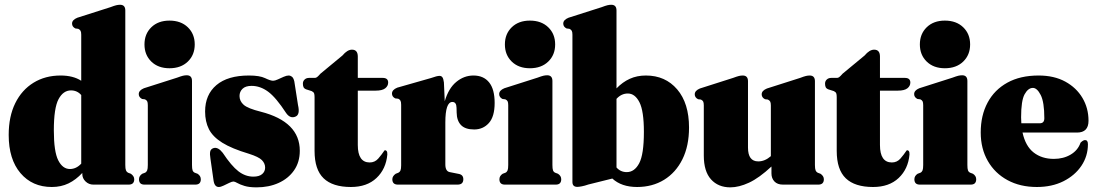

<svg xmlns="http://www.w3.org/2000/svg" viewBox="-20 -775 4602 806"><path d="M16.5 -208.5Q16.5 -286 44 -341.8Q71.5 -397.5 120.8 -427.8Q170 -458 234.5 -458Q287 -458 321 -436V-629.5Q321 -641 318 -646Q315 -651 308.5 -654L296.5 -655.5Q282.5 -662.5 282.5 -676Q282.5 -691.5 304.5 -700.5L444 -745Q459.5 -751 468 -753Q476.5 -755 484 -755Q506 -755 506 -731V-82.5Q506 -66.5 508.8 -59.8Q511.5 -53 517.5 -50L529.5 -45.5Q543.5 -35.5 543.5 -22.5Q543.5 0 520 0H372Q353 0 339.2 -13.2Q325.5 -26.5 325.5 -44.5V-49Q299 -20.5 267.8 -5.2Q236.5 10 197.5 10Q115.5 10 66 -48.2Q16.5 -106.5 16.5 -208.5ZM206 -227.5Q206 -138.5 224.5 -102Q243 -65.5 273.5 -65.5Q300 -65.5 321 -88V-376Q304 -395.5 278 -395.5Q245.5 -395.5 225.8 -358.8Q206 -322 206 -227.5Z M691.5 -488.5Q644 -488.5 615.2 -516.5Q586.5 -544.5 586.5 -588.5Q586.5 -632.5 615.2 -660.5Q644 -688.5 691.5 -688.5Q739.5 -688.5 768.5 -660.5Q797.5 -632.5 797.5 -588.5Q797.5 -544.5 768.5 -516.5Q739.5 -488.5 691.5 -488.5ZM786 -435V-82.5Q786 -66.5 788.5 -59.8Q791 -53 797.5 -50L809.5 -45.5Q823 -36.5 823 -22.5Q823 0 800 0H586.5Q563.5 0 563.5 -22.5Q563.5 -36.5 577 -45.5L589 -50Q595 -53 597.8 -59.8Q600.5 -66.5 600.5 -82.5V-333.5Q600.5 -345 597.8 -350Q595 -355 588.5 -358L576.5 -359.5Q562.5 -366.5 562.5 -380Q562.5 -395.5 584 -404.5L723.5 -449Q739.5 -455 747.8 -457Q756 -459 764 -459Q786 -459 786 -435Z M1043.5 -33.5Q1068 -33.5 1080.5 -44.2Q1093 -55 1093 -71.5Q1093 -89 1079.5 -102.8Q1066 -116.5 1025 -129.5Q953 -151 913 -176Q873 -201 857 -232.8Q841 -264.5 841 -307Q841 -377.5 888.5 -417.8Q936 -458 1025 -458Q1070 -458 1092.8 -447Q1115.5 -436 1126.5 -436Q1134 -436 1146 -441.5Q1158 -447 1170.5 -452.5Q1183 -458 1191.5 -458Q1199 -458 1205.5 -453Q1212 -448 1215.5 -433.5L1231 -334Q1240.5 -293.5 1220.5 -285.5Q1198.5 -276 1181.5 -300Q1138.5 -366 1105.5 -390.2Q1072.5 -414.5 1036 -414.5Q1010.5 -414.5 998 -402.2Q985.5 -390 985.5 -372Q985.5 -350.5 1003 -335Q1020.5 -319.5 1075 -306Q1238.5 -264 1238.5 -142Q1238.5 -94.5 1214.5 -60Q1190.5 -25.5 1149.5 -7Q1108.5 11.5 1057 11.5Q1026 11.5 1006.5 5.5Q987 -0.5 976.2 -6.8Q965.5 -13 960 -13Q954 -13 942.2 -7.2Q930.5 -1.5 918.5 4.2Q906.5 10 898.5 10Q880.5 10 876.5 -17L863.5 -108.5Q860 -128.5 862.5 -139.2Q865 -150 877 -153.5Q895.5 -158.5 915 -133.5Q951.5 -78.5 980.8 -56Q1010 -33.5 1043.5 -33.5Z M1288.5 -392.5 1265 -400Q1256.5 -403.5 1254 -409.5Q1251.5 -415.5 1251.5 -424Q1251.5 -434.5 1258.8 -441.2Q1266 -448 1277.5 -448H1302Q1306.5 -448 1311.2 -451.5Q1316 -455 1325 -465.5L1417.5 -542Q1438 -566.5 1457.5 -566.5Q1482 -566.5 1482 -537.5V-448H1586.5Q1609.5 -448 1609.5 -428.5Q1609.5 -414 1597 -404.2Q1584.5 -394.5 1557 -394.5H1482V-166.5Q1482 -93 1532 -93Q1553.5 -93 1567.8 -109.2Q1582 -125.5 1594 -143.5Q1598.5 -145.5 1602.5 -141.5Q1606.5 -137.5 1606 -126.5Q1600.5 -65.5 1560.5 -27.8Q1520.5 10 1453 10Q1376.5 10 1338.5 -26.5Q1300.5 -63 1300.5 -141.5V-367.5Q1300.5 -378 1298.5 -383.2Q1296.5 -388.5 1288.5 -392.5Z M1843.5 -429 1847 -350Q1863 -404.5 1895.5 -431.2Q1928 -458 1967.5 -458Q2010 -458 2033.2 -429.2Q2056.5 -400.5 2056.5 -343Q2056.5 -285.5 2032.2 -258.5Q2008 -231.5 1970.5 -231.5Q1933 -231.5 1915.2 -250Q1897.5 -268.5 1897 -302.5L1896.5 -322.5Q1896 -347 1879 -347Q1849.5 -347 1849.5 -261V-85Q1849.5 -56 1868 -52.5L1905.5 -45Q1925 -41.5 1925 -22.5Q1925 0 1900.5 0H1650.5Q1627 0 1627 -22.5Q1627 -35.5 1641 -45.5L1652.5 -50Q1658.5 -53 1661.2 -59.5Q1664 -66 1664 -81V-335Q1664 -347 1661.2 -352.2Q1658.5 -357.5 1652 -360.5L1639 -362Q1625.5 -369 1625.5 -382Q1625.5 -398 1647.5 -407L1789.5 -447.5Q1814.5 -456.5 1825 -456.5Q1833 -456.5 1837.2 -450.5Q1841.5 -444.5 1843.5 -429Z M2204.5 -488.5Q2157 -488.5 2128.2 -516.5Q2099.5 -544.5 2099.5 -588.5Q2099.5 -632.5 2128.2 -660.5Q2157 -688.5 2204.5 -688.5Q2252.5 -688.5 2281.5 -660.5Q2310.5 -632.5 2310.5 -588.5Q2310.5 -544.5 2281.5 -516.5Q2252.5 -488.5 2204.5 -488.5ZM2299 -435V-82.5Q2299 -66.5 2301.5 -59.8Q2304 -53 2310.5 -50L2322.5 -45.5Q2336 -36.5 2336 -22.5Q2336 0 2313 0H2099.5Q2076.5 0 2076.5 -22.5Q2076.5 -36.5 2090 -45.5L2102 -50Q2108 -53 2110.8 -59.8Q2113.5 -66.5 2113.5 -82.5V-333.5Q2113.5 -345 2110.8 -350Q2108 -355 2101.5 -358L2089.5 -359.5Q2075.5 -366.5 2075.5 -380Q2075.5 -395.5 2097 -404.5L2236.5 -449Q2252.5 -455 2260.8 -457Q2269 -459 2277 -459Q2299 -459 2299 -435Z M2568 -731V-404Q2593.5 -430.5 2623.8 -444.2Q2654 -458 2691.5 -458Q2773 -458 2822.8 -399.8Q2872.5 -341.5 2872.5 -239.5Q2872.5 -162.5 2844.8 -106.5Q2817 -50.5 2767.8 -20.2Q2718.5 10 2654.5 10Q2589 10 2550.5 -25.5L2450 -0.5Q2434 5 2422.2 7.2Q2410.5 9.5 2403.5 9.5Q2383 9.5 2383 -11V-629.5Q2383 -641 2380 -646Q2377 -651 2370.5 -654L2358.5 -655.5Q2344.5 -662.5 2344.5 -676Q2344.5 -691.5 2366.5 -700.5L2506 -745Q2521.5 -751 2530 -753Q2538.5 -755 2546 -755Q2568 -755 2568 -731ZM2615.5 -382.5Q2588.5 -382.5 2568 -360V-72Q2585 -52.5 2611 -52.5Q2643.5 -52.5 2663.2 -89.5Q2683 -126.5 2683 -221Q2683 -309.5 2664.2 -346Q2645.5 -382.5 2615.5 -382.5Z M2934.5 -122V-332.5Q2934.5 -344 2931.8 -349Q2929 -354 2922.5 -357L2910.5 -358.5Q2896.5 -365.5 2896.5 -379Q2896.5 -394.5 2918 -403.5L3057.5 -448Q3073.5 -454 3081.8 -456Q3090 -458 3098 -458Q3120 -458 3120 -434V-155.5Q3120 -97.5 3163 -97.5Q3191 -97.5 3216 -119.5V-332.5Q3216 -344 3213 -349Q3210 -354 3203.5 -357L3191.5 -358.5Q3177.5 -365.5 3177.5 -379Q3177.5 -394.5 3199.5 -403.5L3339 -448Q3354.5 -454 3363 -456Q3371.5 -458 3379 -458Q3401 -458 3401 -434V-82.5Q3401 -66.5 3403.8 -59.8Q3406.5 -53 3412.5 -50L3424.5 -45.5Q3438.5 -36 3438.5 -22.5Q3438.5 0 3415 0H3267Q3243.5 0 3231 -13.2Q3218.5 -26.5 3218.5 -47V-76Q3167 -28 3124.5 -8.2Q3082 11.5 3046 11.5Q2995 11.5 2964.8 -22Q2934.5 -55.5 2934.5 -122Z M3480.5 -392.5 3457 -400Q3448.5 -403.5 3446 -409.5Q3443.5 -415.5 3443.5 -424Q3443.5 -434.5 3450.8 -441.2Q3458 -448 3469.5 -448H3494Q3498.5 -448 3503.2 -451.5Q3508 -455 3517 -465.5L3609.5 -542Q3630 -566.5 3649.5 -566.5Q3674 -566.5 3674 -537.5V-448H3778.5Q3801.5 -448 3801.5 -428.5Q3801.5 -414 3789 -404.2Q3776.5 -394.5 3749 -394.5H3674V-166.5Q3674 -93 3724 -93Q3745.5 -93 3759.8 -109.2Q3774 -125.5 3786 -143.5Q3790.5 -145.5 3794.5 -141.5Q3798.5 -137.5 3798 -126.5Q3792.5 -65.5 3752.5 -27.8Q3712.5 10 3645 10Q3568.5 10 3530.5 -26.5Q3492.5 -63 3492.5 -141.5V-367.5Q3492.5 -378 3490.5 -383.2Q3488.5 -388.5 3480.5 -392.5Z M3946.5 -488.5Q3899 -488.5 3870.2 -516.5Q3841.5 -544.5 3841.5 -588.5Q3841.5 -632.5 3870.2 -660.5Q3899 -688.5 3946.5 -688.5Q3994.5 -688.5 4023.5 -660.5Q4052.5 -632.5 4052.5 -588.5Q4052.5 -544.5 4023.5 -516.5Q3994.5 -488.5 3946.5 -488.5ZM4041 -435V-82.5Q4041 -66.5 4043.5 -59.8Q4046 -53 4052.5 -50L4064.5 -45.5Q4078 -36.5 4078 -22.5Q4078 0 4055 0H3841.5Q3818.5 0 3818.5 -22.5Q3818.5 -36.5 3832 -45.5L3844 -50Q3850 -53 3852.8 -59.8Q3855.5 -66.5 3855.5 -82.5V-333.5Q3855.5 -345 3852.8 -350Q3850 -355 3843.5 -358L3831.5 -359.5Q3817.5 -366.5 3817.5 -380Q3817.5 -395.5 3839 -404.5L3978.5 -449Q3994.5 -455 4002.8 -457Q4011 -459 4019 -459Q4041 -459 4041 -435Z M4549.5 -268Q4549.5 -218.5 4501 -218.5H4272.5Q4285 -161.5 4319.2 -134.8Q4353.5 -108 4404 -108Q4444 -108 4474.5 -126Q4505 -144 4516 -176Q4527 -187 4535 -187Q4547 -187 4547 -169.5Q4547 -120 4519.8 -79.2Q4492.5 -38.5 4444.2 -14.2Q4396 10 4332.5 10Q4262.5 10 4209.5 -18.8Q4156.5 -47.5 4126.8 -99.2Q4097 -151 4097 -219Q4097 -290.5 4125.8 -344.2Q4154.5 -398 4208.8 -428Q4263 -458 4340 -458Q4405 -458 4451.8 -432.5Q4498.5 -407 4524 -364Q4549.5 -321 4549.5 -268ZM4266.5 -282.5Q4266.5 -269.5 4267.5 -257.5H4345Q4364 -257.5 4364 -278.5Q4364 -346.5 4348.8 -376.2Q4333.5 -406 4316 -406Q4296 -406 4281.2 -379.2Q4266.5 -352.5 4266.5 -282.5Z"/></svg>

Font: Fraunces 144pt Soft Black
Style: Regular
Weight: 900
Version: Version 1.000;[b76b70a41]